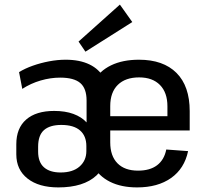

<svg xmlns="http://www.w3.org/2000/svg" viewBox="-20 -808 903 836"><path d="M234 8Q149 8 100 -30.5Q51 -69 51 -136V-180Q51 -250 94 -287.5Q137 -325 216 -325Q264 -325 299.5 -312Q335 -299 357 -275V-370Q357 -423 329.5 -446.5Q302 -470 242 -470Q200 -470 157 -457.5Q114 -445 77 -421L63 -494Q89 -510 123 -522Q157 -534 194 -541Q231 -548 266 -548Q327 -548 369.5 -527.5Q412 -507 434 -467Q456 -427 456 -368V-199Q456 -96 400 -44Q344 8 234 8ZM244 -57Q297 -57 326.5 -83Q356 -109 356 -150V-172Q356 -216 328.5 -240Q301 -264 247 -264Q197 -264 171.5 -241.5Q146 -219 146 -169V-148Q146 -102 171.5 -79.5Q197 -57 244 -57ZM577 8Q508 8 459 -16.5Q410 -41 384.5 -87.5Q359 -134 359 -201V-339Q359 -405 386 -452Q413 -499 463.5 -523.5Q514 -548 585 -548Q691 -548 748.5 -490.5Q806 -433 806 -324V-240H441V-302H725L709 -273V-345Q709 -405 676.5 -438Q644 -471 586 -471Q526 -471 493 -438.5Q460 -406 460 -346V-188Q460 -129 491.5 -97Q523 -65 581 -65Q633 -65 664 -88.5Q695 -112 704 -157L799 -150Q783 -74 725 -33Q667 8 577 8ZM556 -712 352 -583 322 -627 502 -788Z"/></svg>

Font: Pathway Extreme SemiCondensed Medium
Style: Regular
Weight: 500
Width: 4
Version: Version 1.001;gftools[0.9.26]